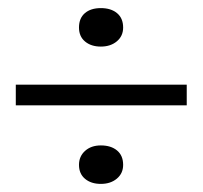

<svg xmlns="http://www.w3.org/2000/svg" viewBox="-20 -504 500 474"><path d="M175 -97Q175 -118 190 -131.5Q205 -145 229 -145Q254 -145 269 -132.5Q284 -120 284 -97Q284 -76 268.5 -63Q253 -50 229 -50Q205 -50 190 -62.5Q175 -75 175 -97ZM175 -436Q175 -459 189.5 -471.5Q204 -484 229 -484Q254 -484 269 -471.5Q284 -459 284 -436Q284 -415 268.5 -402Q253 -389 229 -389Q205 -389 190 -401.5Q175 -414 175 -436ZM19 -244V-295H441V-244Z"/></svg>

Font: UnnaRegular
Style: Regular
Weight: 400
Designer: Jorge de Buen Unna
Foundry: Omnibus-Type
Version: Version 2.008;hotconv 1.0.109;makeotfexe 2.5.65596